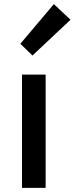

<svg xmlns="http://www.w3.org/2000/svg" viewBox="-20 -914 363 934"><path d="M87 0V-551H202V0ZM138 -644 79 -701 242 -894 323 -818Z"/></svg>

Font: Noto Sans SC Thin Medium
Style: Regular
Weight: 500
Version: Version 2.004-H2;hotconv 1.0.118;makeotfexe 2.5.65603